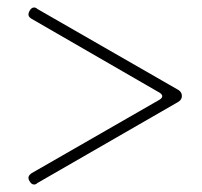

<svg xmlns="http://www.w3.org/2000/svg" viewBox="-20 -506 539 513"><path d="M59 -22Q56 -26 56 -31Q56 -37 64 -43L407 -240Q420 -249 407 -258L64 -456Q56 -461 56 -467Q56 -472 59 -477Q64 -486 71 -486Q76 -486 80 -482L456 -266Q466 -260 466 -249.5Q466 -239 455 -233L80 -17Q76 -13 71 -13Q64 -13 59 -22Z"/></svg>

Font: ClassicType
Style: Regular
Weight: 400
Version: Version 1.004